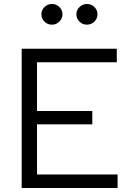

<svg xmlns="http://www.w3.org/2000/svg" viewBox="-20 -945 659 965"><path d="M89 0V-700H567V-632H166V-387H444V-320H166V-68H571V0ZM240.9 -821Q219 -821 203.5 -836.5Q188 -852 188 -873Q188 -894.5 203.6 -909.7Q219.2 -925 241.1 -925Q263 -925 278.5 -909.7Q294 -894.5 294 -873Q294 -852 278.4 -836.5Q262.8 -821 240.9 -821ZM416.9 -821Q395 -821 379.5 -836.5Q364 -852 364 -873Q364 -894.5 379.6 -909.7Q395.2 -925 417.1 -925Q439 -925 454.5 -909.7Q470 -894.5 470 -873Q470 -852 454.4 -836.5Q438.8 -821 416.9 -821Z"/></svg>

Font: Red Hat Text VF
Style: Regular
Weight: 300
Designer: Pentagram, MCKL
Foundry: Pentagram, MCKL
Version: Version 1.023